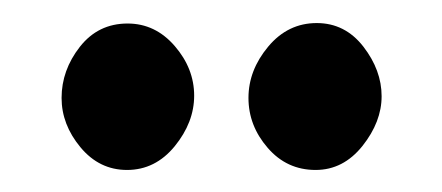

<svg xmlns="http://www.w3.org/2000/svg" viewBox="-20 -635 389 169"><path d="M198.7 -548.8Q198.7 -573.2 216.1 -594Q233.4 -614.7 258.8 -614.7Q283.7 -614.7 299.8 -594Q315.9 -573.2 315.9 -550.3Q315.9 -527.8 299.1 -506.6Q282.2 -485.4 257.8 -485.4Q232.4 -485.4 215.6 -504.9Q198.7 -524.4 198.7 -548.8ZM34.2 -548.8Q34.2 -573.2 50.3 -593.8Q66.4 -614.3 92.3 -614.3Q116.7 -614.3 133.8 -594.5Q150.9 -574.7 150.9 -550.8Q150.9 -527.3 133.8 -506.3Q116.7 -485.4 91.8 -485.4Q67.4 -485.4 50.8 -505.4Q34.2 -525.4 34.2 -548.8Z"/></svg>

Font: Belanosima
Style: Regular
Weight: 400
Designer: The DocRepair Project, Santiago Orozco
Foundry: Google
Version: Version 2.000